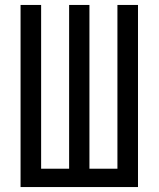

<svg xmlns="http://www.w3.org/2000/svg" viewBox="-20 -755 640 775"><path d="M63 0V-735H146V-74H259V-735H341V-74H454V-735H537V0Z"/></svg>

Font: Nova Nerd Font
Style: Regular
Weight: 400
Designer: Belleve Invis
Foundry: Belleve Invis
Version: Version 24.1.4; ttfautohint (v1.8.4);Nerd Fonts 3.1.1